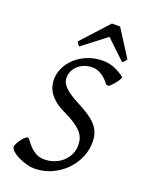

<svg xmlns="http://www.w3.org/2000/svg" viewBox="-156 -901 751 992"><g transform="rotate(20 219.5 -405.5)"><path d="M425.8 -585Q427.7 -583.5 425.8 -578.4Q423.8 -573.2 419.7 -566.4Q415.5 -559.6 409.4 -551.8Q403.3 -543.9 397 -536.9Q390.6 -529.8 385 -524.4Q379.4 -519 376 -517.1L361.8 -520Q353.5 -531.7 343.3 -542.2Q333 -552.7 320.8 -561Q308.6 -569.3 295.2 -574.2Q281.7 -579.1 267.1 -579.1Q240.7 -579.1 220.2 -570.6Q199.7 -562 185.8 -548.6Q171.9 -535.2 164.6 -518.6Q157.2 -502 157.2 -485.8Q157.2 -475.1 160.6 -463.4Q164.1 -451.7 174.8 -439Q185.5 -426.3 205.3 -411.9Q225.1 -397.5 257.8 -380.9Q296.4 -360.8 323.2 -342.8Q350.1 -324.7 366.7 -305.4Q383.3 -286.1 390.6 -264.2Q397.9 -242.2 397.9 -214.8Q397.9 -168.9 378.9 -127.4Q359.9 -85.9 327.4 -54.2Q294.9 -22.5 251.7 -3.7Q208.5 15.1 160.2 15.1Q141.6 15.1 117.9 8.8Q94.2 2.4 73 -7.8Q51.8 -18.1 37.4 -30.8Q22.9 -43.5 22.9 -56.2Q22.9 -62 28.8 -73.2Q34.7 -84.5 42.7 -95.9Q50.8 -107.4 59.8 -115.7Q68.8 -124 75.2 -124Q81.1 -124 89.4 -112.1Q97.7 -100.1 111.1 -85.4Q124.5 -70.8 144.3 -58.8Q164.1 -46.9 192.9 -46.9Q222.7 -46.9 248.3 -56.9Q273.9 -66.9 293 -84.2Q312 -101.6 323 -125Q334 -148.4 334 -175.8Q334 -195.8 328.1 -213.1Q322.3 -230.5 307.6 -246.8Q293 -263.2 268.6 -279.3Q244.1 -295.4 207 -313Q174.8 -328.1 153.8 -345.5Q132.8 -362.8 120.8 -380.6Q108.9 -398.4 104 -417Q99.1 -435.5 99.1 -453.1Q99.1 -485.4 114 -517.1Q128.9 -548.8 156 -573.7Q183.1 -598.6 221.4 -614.3Q259.8 -629.9 307.1 -629.9Q342.3 -629.9 372.3 -616.5Q402.3 -603 425.8 -585ZM420.9 -679.2Q414.1 -669.4 410.4 -665Q406.7 -660.6 398.9 -657.2L293.9 -757.3L164.1 -657.2Q159.7 -660.2 156.2 -664.8Q152.8 -669.4 147.9 -679.2L282.2 -826.2H327.1Z"/></g></svg>

Font: Gentium Plus APac
Style: Italic
Weight: 400
Italic angle: -8°
Designer: J. Victor Gaultney, Annie Olsen, Iska Routamaa, Becca Hirsbrunner
Foundry: SIL International
Version: Version 5.000